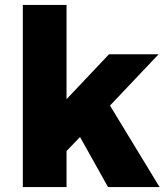

<svg xmlns="http://www.w3.org/2000/svg" viewBox="-20 -762 673 782"><path d="M420 0 306 -204 251 -147V0H73V-742H251V-358L424 -541H626L428 -332L630 0Z"/></svg>

Font: Montserrat arm2
Style: Bold
Weight: 700
Designer: Julieta Ulanovsky
Foundry: Julieta Ulanovsky
Version: Version 6.000